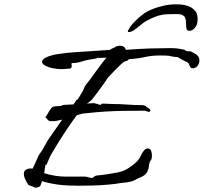

<svg xmlns="http://www.w3.org/2000/svg" viewBox="-20 -861 940 886"><path d="M792 -841Q824 -841 843.5 -834.5Q863 -828 870 -821Q875 -816 881.5 -809.5Q888 -803 890 -791Q892 -781 892 -773Q892 -766 891 -759Q890 -752 887 -745Q883 -736 874.5 -727.5Q866 -719 854 -719Q844 -719 841.5 -726Q839 -733 839 -742Q839 -769 834.5 -779Q830 -789 816 -794Q810 -796 797.5 -796Q785 -796 783 -796Q759 -796 745.5 -795Q732 -794 725 -792Q704 -788 678 -776Q652 -764 637 -752Q623 -740 605 -726.5Q587 -713 575 -713Q570 -713 570 -716Q570 -721 580 -735.5Q590 -750 602 -762Q622 -782 641 -796Q660 -810 686 -820Q709 -829 736 -835Q763 -841 792 -841ZM140 5 139 4Q136 1 124.5 -2.5Q113 -6 111 -8Q90 -39 90 -58Q90 -74 102.5 -79.5Q115 -85 131 -83L159 -145Q175 -166 186.5 -188.5Q198 -211 211 -229L267 -309Q254 -306 243.5 -304Q233 -302 233 -302H209Q205 -303 199.5 -309.5Q194 -316 190 -320Q194 -325 200.5 -337Q207 -349 215 -359.5Q223 -370 230 -370Q235 -370 244 -371Q253 -372 260 -372H261Q264 -372 266 -374.5Q268 -377 274 -377Q284 -377 294 -378Q304 -379 314 -379H319Q326 -388 330 -395Q334 -402 334 -402V-400Q334 -397 339 -403.5Q344 -410 348.5 -418Q353 -426 353 -426Q364 -442 366.5 -450Q369 -458 373.5 -465.5Q378 -473 391 -488Q394 -492 405 -507.5Q416 -523 430 -541.5Q444 -560 455.5 -575.5Q467 -591 471 -595Q436 -594 428 -593.5Q420 -593 424 -593Q428 -593 428 -592Q428 -592 426 -591.5Q424 -591 418 -590Q385 -586 360 -578Q335 -570 315 -570H313Q310 -570 310 -566Q310 -564 310.5 -561.5Q311 -559 311 -557Q311 -548 305 -546H306Q314 -546 305.5 -545Q297 -544 284 -543Q271 -542 265 -542Q252 -542 242 -543.5Q232 -545 224 -546Q210 -548 192 -556.5Q174 -565 174 -576Q174 -587 195 -597Q213 -606 247 -611.5Q281 -617 323 -620Q365 -623 408.5 -625.5Q452 -628 488 -631Q493 -636 503 -639.5Q513 -643 510 -643H509Q522 -650 534 -650Q555 -650 561 -631Q623 -636 675.5 -637.5Q728 -639 770 -639Q781 -639 792.5 -638Q804 -637 823 -633Q831 -633 835.5 -628.5Q840 -624 843 -625L860 -624Q860 -624 873.5 -617Q887 -610 891 -605Q900 -598 900 -581Q900 -571 894 -560.5Q888 -550 874 -546Q862 -545 858.5 -551Q855 -557 852 -565Q849 -573 837 -577Q824 -583 812 -590.5Q800 -598 799 -598Q783 -598 776.5 -600Q770 -602 759 -603.5Q748 -605 718 -605Q680 -605 647 -597.5Q614 -590 574 -588Q572 -581 562.5 -579.5Q553 -578 539 -565Q528 -555 509 -535.5Q490 -516 480 -505Q473 -494 457 -472Q441 -450 426 -429.5Q411 -409 404 -401Q394 -391 381 -383L408 -385Q415 -386 427.5 -381.5Q440 -377 446 -377Q446 -382 454 -383Q465 -383 476.5 -382Q488 -381 500 -381Q534 -381 567 -378.5Q600 -376 634 -376Q641 -376 645 -374.5Q649 -373 656 -371H655Q653 -371 653 -370Q653 -369 663.5 -363Q674 -357 674 -352Q673 -345 667 -345Q663 -345 658.5 -347Q654 -349 649 -350Q598 -350 555.5 -349.5Q513 -349 470 -346.5Q427 -344 374 -338Q365 -338 355 -335.5Q345 -333 334 -329Q305 -290 278 -248.5Q251 -207 233 -177Q215 -147 212 -141Q207 -131 202.5 -119Q198 -107 195 -101.5Q192 -96 192 -103V-104Q192 -107 190 -99.5Q188 -92 186.5 -81Q185 -70 184 -62Q209 -54 234 -50Q259 -46 281 -46H372Q378 -46 388 -43Q398 -40 403 -40H404Q409 -40 413.5 -45Q418 -50 426 -51Q472 -55 527 -66Q550 -71 569.5 -83Q589 -95 602 -107Q610 -114 613 -117Q616 -120 623 -130Q626 -134 631 -145Q636 -156 644 -166Q652 -176 663 -176Q674 -175 677.5 -165Q681 -155 681 -144Q681 -128 677 -123Q668 -111 667 -94.5Q666 -78 657 -64Q648 -51 631 -44Q614 -37 600 -29Q589 -23 568 -20Q547 -17 535 -16Q513 -12 479.5 -9Q446 -6 410 -5Q374 -4 342 -4Q314 -4 293.5 -5Q273 -6 266 -7Q245 -9 220.5 -13.5Q196 -18 174 -25Q171 -18 168.5 -9.5Q166 -1 160 1H161Q152 5 146 5Q140 5 140 5ZM187 -322Q187 -322 187.5 -322Q188 -322 190 -320Q187 -316 187 -321Z"/></svg>

Font: Vujahday Script
Style: Regular
Weight: 400
Designer: Robert E. Leuschke
Foundry: Robert E. Leuschke
Version: Version 1.010; ttfautohint (v1.8.3)